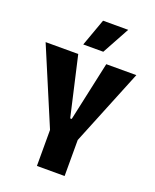

<svg xmlns="http://www.w3.org/2000/svg" viewBox="-160 -971 856 1062"><g transform="rotate(20 268.0 -440.0)"><path d="M190 0V-212L1 -660H193L273 -310H282L358 -660H535L353 -212V0ZM319 -719H201L259 -880H407Z"/></g></svg>

Font: Bricolage Grotesque Condensed ExtraBold
Style: Regular
Weight: 800
Width: 3
Designer: Mathieu Triay
Foundry: Atelier Triay
Version: Version 1.000;gftools[0.9.30]